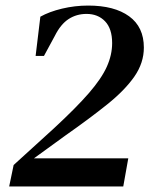

<svg xmlns="http://www.w3.org/2000/svg" viewBox="-20 -670 544 690"><path d="M13 0 29 -77 174 -209Q254 -283 299.5 -335.5Q345 -388 364 -430.5Q383 -473 383 -515Q383 -567 357.5 -593.5Q332 -620 291 -620Q255 -620 226.5 -601.5Q198 -583 177 -541L138 -469H108L125 -610Q157 -628 203 -639Q249 -650 297 -650Q391 -650 444 -611.5Q497 -573 497 -499Q497 -444 463 -395Q429 -346 365.5 -295Q302 -244 215 -183L102 -101H441L423 0Z"/></svg>

Font: DeepMind Serif Text
Style: Italic
Weight: 400
Italic angle: -12°
Designer: Frank Grießhammer / Modifications: Colophon Foundry
Foundry: Colophon Foundry
Version: Version 5.003; ttfautohint (v1.8.2)